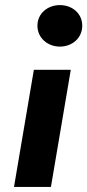

<svg xmlns="http://www.w3.org/2000/svg" viewBox="-20 -734 343 754"><path d="M127 -633C127 -585 167 -551 215 -551C264 -551 303 -585 303 -633C303 -681 264 -714 215 -714C167 -714 127 -681 127 -633ZM113 -460 35 0H180L258 -460Z"/></svg>

Font: Jost
Style: Bold Italic
Weight: 700
Italic angle: -5°
Version: Version 3.710